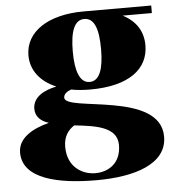

<svg xmlns="http://www.w3.org/2000/svg" viewBox="-52 -548 743 811"><g transform="rotate(-5 320.0 -142.5)"><path d="M332 -169C497 -169 580 -235 580 -335C580 -393 552 -439 495 -468H619V-500H333H332C181 -500 84 -435 84 -335C84 -272 123 -222 190 -194C140 -184 90 -160 89 -109C89 -75 111 -55 145 -44C76 -26 13 8 13 71C13 184 166 215 325 215C488 215 625 172 625 56C625 -138 219 -84 219 -144C219 -160 234 -170 251 -176C276 -171 303 -169 332 -169ZM332 -201C290 -201 272 -253 272 -335C272 -420 290 -468 332 -468C375 -468 392 -420 392 -335C392 -253 375 -201 332 -201ZM205 63C205 21 223 -6 251 -24C340 -14 432 -3 432 75C432 153 377 185 323 185C267 185 205 149 205 63Z"/></g></svg>

Font: Sprat Condesed
Style: Bold
Weight: 700
Width: 3
Designer: Ethan Nakache
Foundry: Collletttivo
Version: Version 2.000;Glyphs 3.2 (3217)